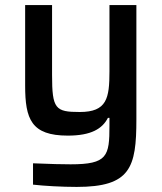

<svg xmlns="http://www.w3.org/2000/svg" viewBox="-20 -530 637 756"><path d="M282 206C494 206 517 130 517 -60V-510H411V-249C411 -143 401 -89 294 -89C198 -89 185 -101 185 -235V-510H79V-193C79 -61 103 4 247 4C339 4 383 -23 405 -66H411V-35C411 85 403 117 258 117C224 117 182 116 110 113V197C153 202 224 206 282 206Z"/></svg>

Font: Saira UNSAM Medium
Style: Regular
Weight: 500
Designer: Hector Gatti with collaboration of the Omnibus-Type team
Foundry: Omnibus-Type
Version: Version 0.072;PS 000.072;hotconv 1.0.88;makeotf.lib2.5.64775